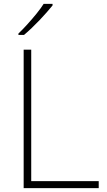

<svg xmlns="http://www.w3.org/2000/svg" viewBox="-20 -970 550 990"><path d="M102 0V-714H141V-36H489V0ZM251 -942Q238 -926 221 -906.5Q204 -887 184 -866Q164 -845 143.5 -825.5Q123 -806 104 -790H75V-797Q96 -817 121 -844.5Q146 -872 169 -900.5Q192 -929 205 -950H251Z"/></svg>

Font: Noto Sans Hebrew ExtraLight
Style: Regular
Weight: 250
Designer: Monotype Design Team
Foundry: Monotype Imaging Inc.
Version: Version 2.003